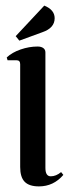

<svg xmlns="http://www.w3.org/2000/svg" viewBox="-20 -656 246 685"><path d="M161 -27Q180 -27 198 -42L206 -32Q171 9 119 9Q84 9 68 -7.5Q52 -24 52 -60V-427Q52 -441 39 -441H7L4 -451Q23 -469 53.5 -479.5Q84 -490 114 -490Q127 -490 134.5 -484.5Q142 -479 142 -469V-57Q142 -27 161 -27ZM175 -591Q175 -556 131 -541L49 -511L36 -527L138 -636Q175 -621 175 -591Z"/></svg>

Font: Katibeh
Style: Regular
Weight: 400
Designer: Arabic design by Kourosh Beigpour, Latin design by Eduardo Tunni, engineering by Lasse Fister
Version: Version 1.0010g